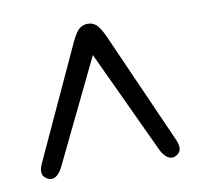

<svg xmlns="http://www.w3.org/2000/svg" viewBox="-49 -766 437 424"><g transform="rotate(-10 170.0 -554.0)"><path d="M316 -395.5Q308 -390 299 -393.2Q290 -396.5 281.5 -411L172 -645.5L58.5 -411Q42.5 -383.5 24 -395.5Q7.5 -405 20.5 -431.5L136 -682Q146 -703 154 -709.2Q162 -715.5 172.5 -715.5Q183 -715.5 190.8 -709.2Q198.5 -703 208.5 -682L319.5 -431.5Q332 -405 316 -395.5Z"/></g></svg>

Font: Fraunces 144pt SuperSoft Light
Style: Regular
Weight: 300
Version: Version 1.000;[0bf87f6ff]